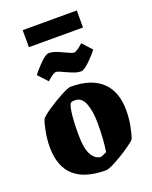

<svg xmlns="http://www.w3.org/2000/svg" viewBox="-157 -930 813 1027"><g transform="rotate(-20 249.5 -416.5)"><path d="M24 -207Q24 -249 32 -292.5Q40 -336 50 -360Q63 -376 103.5 -403Q144 -430 184.5 -451.5Q225 -473 239 -473Q356 -473 416 -416.5Q476 -360 476 -254Q476 -208 468 -166Q460 -124 450 -97Q437 -82 397.5 -55.5Q358 -29 319 -8.5Q280 12 265 12Q24 12 24 -207ZM298 -79Q309 -147 309 -239Q309 -307 292 -352Q275 -397 236 -397Q222 -397 215 -394Q204 -390 197.5 -343Q191 -296 191 -222Q191 -136 212.5 -100.5Q234 -65 265 -65Q270 -66 298 -79ZM233 -559Q221 -565 210 -569.5Q199 -574 193 -574Q177 -574 140 -540L91 -593Q107 -616 140 -649Q173 -682 190 -682Q209 -682 229.5 -674.5Q250 -667 279 -653Q311 -638 319 -638Q335 -638 372 -672L421 -619Q406 -597 372 -564Q338 -531 322 -531Q302 -531 283 -538Q264 -545 233 -559ZM102 -748V-845H410V-748Z"/></g></svg>

Font: Grenze ExtraBold
Style: Regular
Weight: 800
Designer: Renata Polastri
Foundry: Omnibus-Type
Version: Version 1.002; ttfautohint (v1.8)